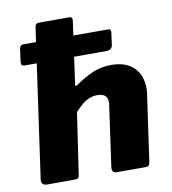

<svg xmlns="http://www.w3.org/2000/svg" viewBox="-83 -814 794 886"><g transform="rotate(-10 314.0 -371.0)"><path d="M61 -559Q50 -559 46.5 -564Q43 -569 44 -579L52 -638Q55 -656 69 -656H467Q482 -656 480 -640L472 -581Q468 -559 443 -559ZM190 0H65Q52 0 45.5 -8Q39 -16 41 -28L140 -726Q142 -736 147 -739Q152 -742 160 -742H301Q317 -742 314 -722L274 -435Q271 -419 281 -427Q317 -451 345.5 -465.5Q374 -480 400 -486Q426 -492 452 -492Q521 -492 558 -456Q595 -420 595 -357Q595 -350 594.5 -341.5Q594 -333 592 -325L549 -22Q547 -8 542.5 -4Q538 0 523 0H393Q368 0 372 -28L412 -312Q413 -316 413 -319Q413 -322 413 -325Q413 -346 401 -356Q389 -366 365 -366Q346 -366 327.5 -358.5Q309 -351 293 -337.5Q277 -324 260 -305L218 -21Q217 -7 211.5 -3.5Q206 0 190 0Z"/></g></svg>

Font: Libre Franklin ExtraBold
Style: Italic
Weight: 800
Italic angle: -8°
Designer: Pablo Impallari, Rodrigo Fuenzalida, Nhung Nguyen
Foundry: Impallari Type
Version: Version 3.000